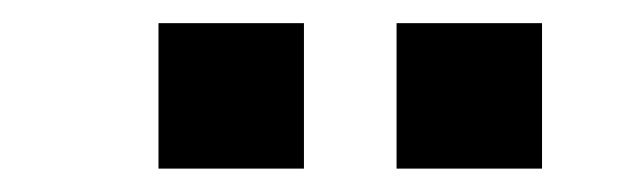

<svg xmlns="http://www.w3.org/2000/svg" viewBox="-20 -785 542 165"><path d="M116.2 -640.1V-765.1H241.2V-640.1ZM320.8 -640.1V-765.1H445.8V-640.1Z"/></svg>

Font: Plus Jakarta Sans SemiBold
Style: Regular
Weight: 600
Designer: Gumpita Rahayu
Foundry: Tokotype
Version: Version 2.006